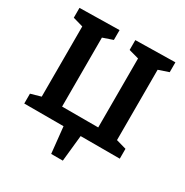

<svg xmlns="http://www.w3.org/2000/svg" viewBox="-199 -864 1169 1215"><g transform="rotate(30 385.0 -256.5)"><path d="M734 -704V-632L660 -607V-93L734 -72V0H448L428 191H343L323 0H36V-72L110 -93V-606L36 -627V-699L326 -704V-632L253 -607V-103H517V-607L444 -627V-699Z"/></g></svg>

Font: Bitter Pro
Style: Bold
Weight: 700
Designer: Sol Matas, and Bitter project Authors
Foundry: Sol Matas
Version: Version 1.010